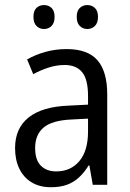

<svg xmlns="http://www.w3.org/2000/svg" viewBox="-20 -742 523 771"><path d="M247.6 -544.9Q332.5 -544.9 371.6 -499.8Q410.6 -454.6 410.6 -362.8V0H352.5L338.9 -77.6H335.9Q318.4 -49.3 297.4 -29.8Q276.4 -10.3 249.3 -0.2Q222.2 9.8 184.1 9.8Q139.2 9.8 106.9 -9.8Q74.7 -29.3 57.6 -64.7Q40.5 -100.1 40.5 -147.5Q40.5 -227.1 95.2 -270.5Q149.9 -314 256.8 -317.9L333.5 -321.8V-356.4Q333.5 -423.3 309.8 -452.1Q286.1 -481 239.7 -481Q207.5 -481 176 -470.9Q144.5 -460.9 113.3 -444.3L88.9 -503.4Q122.1 -522.5 162.6 -533.7Q203.1 -544.9 247.6 -544.9ZM333.5 -265.6 268.1 -262.2Q189.5 -258.8 155.3 -230Q121.1 -201.2 121.1 -147.9Q121.1 -99.6 144 -76.7Q167 -53.7 205.6 -53.7Q263.7 -53.7 298.6 -95Q333.5 -136.2 333.5 -213.9ZM114.3 -674.3Q114.3 -698.7 126.5 -710.2Q138.7 -721.7 156.7 -721.7Q174.8 -721.7 187 -710Q199.2 -698.2 199.2 -674.3Q199.2 -649.9 187 -637.7Q174.8 -625.5 156.7 -625.5Q138.7 -625.5 126.5 -637.7Q114.3 -649.9 114.3 -674.3ZM288.1 -674.3Q288.1 -698.7 300.5 -710.2Q313 -721.7 330.6 -721.7Q348.6 -721.7 361.1 -710Q373.5 -698.2 373.5 -674.3Q373.5 -649.9 361.1 -637.7Q348.6 -625.5 330.6 -625.5Q312.5 -625.5 300.3 -637.7Q288.1 -649.9 288.1 -674.3Z"/></svg>

Font: Open Sans SemiCondensed
Style: Regular
Weight: 400
Width: 4
Designer: Monotype Design Team
Foundry: Monotype Imaging Inc.
Version: Version 3.000